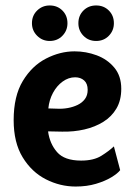

<svg xmlns="http://www.w3.org/2000/svg" viewBox="-20 -679 494 703"><path d="M257 4Q200 4 148 -22.5Q96 -49 63 -103Q30 -157 30 -239Q30 -327 63.5 -382.5Q97 -438 148.5 -464.5Q200 -491 253 -491Q295 -491 334 -476.5Q373 -462 398.5 -431.5Q424 -401 424 -354Q424 -312 406.5 -282Q389 -252 358.5 -233Q328 -214 289 -205Q250 -196 207 -197L156 -198Q162 -153 189 -122Q216 -91 277 -91Q323 -91 351 -108.5Q379 -126 397 -143L420 -56Q411 -44 388 -30Q365 -16 331.5 -6Q298 4 257 4ZM157 -282 190 -281Q209 -280 228.5 -283.5Q248 -287 264.5 -295Q281 -303 291 -316.5Q301 -330 301 -350Q301 -373 288 -384.5Q275 -396 255 -396Q231 -396 209.5 -380.5Q188 -365 174 -339Q160 -313 157 -282ZM332 -529Q304 -529 285.5 -548Q267 -567 267 -594Q267 -622 285.5 -640.5Q304 -659 332 -659Q360 -659 378.5 -640.5Q397 -622 397 -594Q397 -567 378.5 -548Q360 -529 332 -529ZM162 -529Q135 -529 116 -548Q97 -567 97 -594Q97 -622 116 -640.5Q135 -659 162 -659Q190 -659 208.5 -640.5Q227 -622 227 -594Q227 -567 208.5 -548Q190 -529 162 -529Z"/></svg>

Font: Kreon
Style: Bold
Weight: 700
Designer: Julia Petretta
Foundry: Julia Petretta and Eli Heuer
Version: Version 2.002